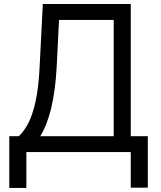

<svg xmlns="http://www.w3.org/2000/svg" viewBox="-20 -747 791 943"><path d="M25.6 176.1V-78.1H72.4Q96.6 -100.1 118.1 -140.4Q139.6 -180.8 154.7 -248.4Q169.7 -316.1 174.7 -420.5L190.3 -727.3H622.2V-78.1H706V174.7H622.2V0H109.4V176.1ZM177.6 -78.1H538.4V-649.1H269.9L258.5 -420.5Q252.1 -301.1 231.4 -215.7Q210.6 -130.3 177.6 -78.1Z"/></svg>

Font: Inter UI
Style: Regular
Weight: 400
Designer: Rasmus Andersson
Foundry: rsms
Version: 3.2;8d6f07862